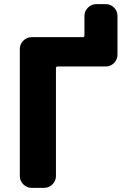

<svg xmlns="http://www.w3.org/2000/svg" viewBox="-20 -910 635 930"><path d="M133 0Q110 0 93 -17Q76 -34 76 -57V-673Q76 -696 93 -713Q110 -730 133 -730H381Q389 -730 389 -739V-833Q389 -856 406 -873Q423 -890 446 -890H493Q516 -890 532.5 -873Q549 -856 549 -833V-645Q549 -622 532.5 -605Q516 -588 493 -588H260Q251 -588 251 -580V-57Q251 -34 234 -17Q217 0 194 0Z"/></svg>

Font: Rounded Mplus 1c ExtraBold
Style: Regular
Weight: 800
Version: Version 1.059.20150529